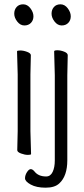

<svg xmlns="http://www.w3.org/2000/svg" viewBox="-20 -713 390 890"><path d="M294 -457 292 -364V30Q292 103 255 137Q234 157 191.5 157Q149 157 122.5 142.5Q96 128 96 113.5Q96 99 105 85Q114 71 122.5 71Q131 71 140 82Q158 105 194 105Q214 105 224 84Q234 63 234 31V-364L231 -475Q231 -480 246 -480Q261 -480 277.5 -473.5Q294 -467 294 -457ZM140 82ZM266 -595Q247 -595 233 -613Q219 -631 219 -649.5Q219 -668 230 -680.5Q241 -693 260.5 -693Q280 -693 294 -674.5Q308 -656 308 -637.5Q308 -619 296.5 -607Q285 -595 266 -595ZM60 -17 62 -105V-368L59 -475Q59 -479 74 -479Q89 -479 106 -472.5Q123 -466 123 -457L121 -368V-105L124 1Q124 5 109.5 5Q95 5 77.5 -1.5Q60 -8 60 -17ZM93 -595Q74 -595 60 -613Q46 -631 46 -649.5Q46 -668 57 -680.5Q68 -693 87.5 -693Q107 -693 121 -674.5Q135 -656 135 -637.5Q135 -619 123.5 -607Q112 -595 93 -595Z"/></svg>

Font: LXGW WenKai Lite Light
Style: Regular
Weight: 300
Designer: LXGW / Fontworks Inc.
Foundry: LXGW / Fontworks Inc.
Version: Version 1.511; March 25, 2025